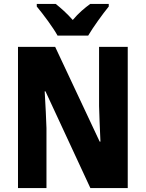

<svg xmlns="http://www.w3.org/2000/svg" viewBox="-20 -951 736 971"><path d="M271 -771H426C450 -812 499 -880 530 -918V-931H436C409 -911 378 -886 348 -850C318 -884 287 -911 262 -931H166V-918C197 -881 250 -810 271 -771ZM626 0V-714H481V-415C482 -364 485 -310 488 -235H484L259 -714H71V0H215V-303C213 -352 211 -411 206 -489H210L437 0Z"/></svg>

Font: Noto Sans Gujarati Condensed ExtraBold
Style: Regular
Weight: 800
Width: 3
Designer: Jelle Bosma - Monotype Design Team, Universal Thirst
Foundry: Monotype Imaging Inc.
Version: Version 2.106